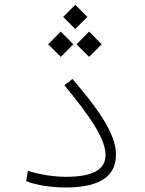

<svg xmlns="http://www.w3.org/2000/svg" viewBox="-20 -806 626 827"><path d="M262.2 1.5C421.4 1.5 479.5 -53.7 479.5 -140.6C479.5 -231.9 398.4 -341.8 292 -465.8L257.3 -439C358.9 -315.4 434.6 -212.4 434.6 -138.2C434.6 -80.6 387.7 -44.4 264.6 -44.4C210.9 -44.4 150.4 -54.2 100.1 -70.3L92.8 -25.9C137.7 -7.3 206.5 1.5 262.2 1.5ZM241.7 -561 295.9 -615.2 241.7 -669.9 187.5 -615.2ZM363.8 -561 418 -615.2 363.8 -669.9 309.6 -615.2ZM304.2 -681.2 356.4 -732.9 304.2 -785.6 252 -732.9Z"/></svg>

Font: Cascadia Code PL ExtraLight
Style: Regular
Weight: 200
Monospace: yes
Designer: Aaron Bell
Foundry: Saja Typeworks
Version: Version 2404.023